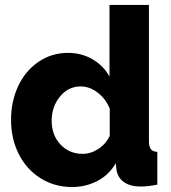

<svg xmlns="http://www.w3.org/2000/svg" viewBox="-20 -750 694 780"><path d="M24.9 -263.2Q24.9 -338.9 54.2 -400.9Q83.5 -462.9 136.7 -499Q189.9 -535.2 256.8 -535.2Q311 -535.2 355.7 -509.3Q400.4 -483.4 424.8 -439V-730H585V-178.2Q585 -154.3 592.5 -144.3Q600.1 -134.3 619.1 -132.8V0Q580.6 7.8 550.8 7.8Q509.3 7.8 483.9 -10Q458.5 -27.8 453.1 -60.1L450.2 -86.9Q423.3 -39.6 375.7 -14.9Q328.1 9.8 272.9 9.8Q201.7 9.8 144.8 -25.9Q87.9 -61.5 56.4 -123.8Q24.9 -186 24.9 -263.2ZM425.8 -198.2V-308.1Q410.6 -347.7 377.4 -373.3Q344.2 -398.9 308.1 -398.9Q257.3 -398.9 223.6 -357.7Q189.9 -316.4 189.9 -259.8Q189.9 -201.2 225.6 -163.1Q261.2 -125 315.9 -125Q349.1 -125 379.6 -145Q410.2 -165 425.8 -198.2Z"/></svg>

Font: Rawline ExtraBold
Style: Regular
Weight: 800
Designer: Matt McInerney, Pablo Impallari, Rodrigo Fuenzalida
Foundry: Matt McInerney, Pablo Impallari, Rodrigo Fuenzalida
Version: Version 4.020;PS 004.020;hotconv 1.0.88;makeotf.lib2.5.64775